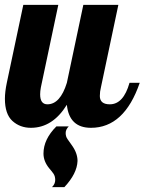

<svg xmlns="http://www.w3.org/2000/svg" viewBox="-28 -520 595 790"><path d="M546.9 -179.2Q483.4 5.9 346.2 5.9Q256.8 5.9 247.1 -88.9Q188.5 5.9 99.1 5.9Q54.2 5.9 22.9 -22.5Q-7.8 -50.8 -7.8 -113.8Q-7.8 -142.1 0 -179.2L67.9 -500H211.9L140.1 -160.2Q137.2 -144.5 137.2 -131.8Q137.2 -90.8 167 -90.8Q219.7 -90.8 247.1 -179.2L314.9 -500H459L387.2 -160.2Q382.8 -143.1 382.8 -125Q382.8 -90.8 423.8 -90.8Q480 -90.8 504.9 -179.2ZM291 142.1Q289.1 194.3 236.8 250H186Q199.2 236.8 199.2 220.7Q199.2 204.6 191.7 194.1Q184.1 183.6 174.8 172.9Q150.9 144 150.9 111.8Q150.9 53.2 204.1 0H254.9Q242.2 12.7 242.2 27.3Q242.2 42 250 52.7L266.6 76.2Q291 109.4 291 142.1Z"/></svg>

Font: UVF Lobster12
Style: Regular
Weight: 400
Designer: Pablo Impallari
Foundry: Pablo Impallari. www.impallari.com
Version: Version 1.004